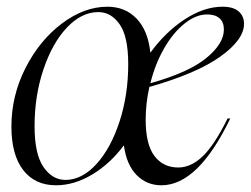

<svg xmlns="http://www.w3.org/2000/svg" viewBox="-20 -540 747 572"><path d="M273 -504Q223 -504 179.5 -458Q136 -412 109.5 -333.5Q83 -255 83 -164Q83 -81 109.5 -42.5Q136 -4 175 -4Q224 -4 267 -51Q310 -98 336 -177.5Q362 -257 362 -349Q362 -431 336.5 -467.5Q311 -504 273 -504ZM300 -520Q353 -520 387 -484.5Q421 -449 428 -383Q473 -445 530.5 -482.5Q588 -520 643 -520Q675 -520 691 -506Q707 -492 707 -469Q707 -422 636.5 -371.5Q566 -321 425 -281Q414 -232 414 -183Q414 -110 440 -75.5Q466 -41 511 -41Q549 -41 584 -74.5Q619 -108 658 -187H666Q570 12 461 12Q417 12 387 -18.5Q357 -49 349 -107Q308 -52 254.5 -20Q201 12 147 12Q84 12 49 -33.5Q14 -79 14 -163Q14 -255 56 -337.5Q98 -420 164.5 -470Q231 -520 300 -520ZM647 -452Q647 -474 634 -485.5Q621 -497 597 -497Q564 -497 530 -470Q496 -443 469 -396Q442 -349 428 -292Q542 -324 594.5 -367Q647 -410 647 -452Z"/></svg>

Font: Nyght Serif Light Italic
Style: Regular
Weight: 300
Italic angle: -16°
Designer: Maksym Kobuzan
Version: Version 0.410